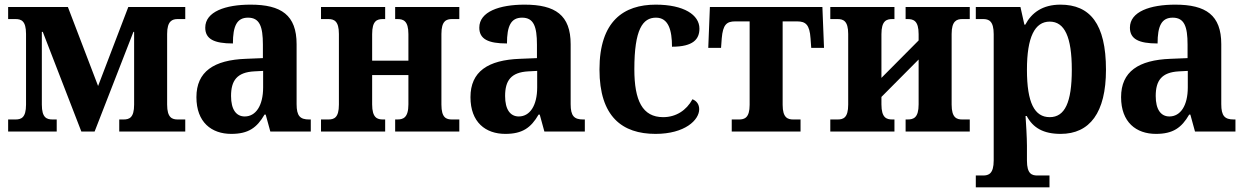

<svg xmlns="http://www.w3.org/2000/svg" viewBox="-20 -566 5364 826"><path d="M15 0H224V-52H207C181 -52 160 -59 160 -116V-429H164L330 0H387L554 -429H557V-116C557 -59 536 -52 511 -52H493V0H777V-52H745C721 -52 699 -59 699 -116V-420C699 -476 721 -484 745 -484H777V-536H532L402 -196L272 -536H15V-484H46C71 -484 92 -477 92 -420V-116C92 -59 71 -52 46 -52H15Z M975 10C1048 10 1085 -16 1118 -73H1123L1143 0H1317V-52H1310C1271 -52 1256 -67 1256 -118V-376C1256 -501 1190 -546 1058 -546C950 -546 863 -516 863 -447C863 -398 901 -379 982 -379C982 -454 999 -490 1047 -490C1097 -490 1111 -452 1111 -374V-316L1038 -313C900 -308 825 -258 825 -148C825 -40 890 10 975 10ZM1033 -65C996 -65 974 -95 974 -153C974 -219 999 -255 1074 -259L1112 -261V-190C1112 -111 1080 -65 1033 -65Z M1361 0H1637V-52H1628C1603 -52 1581 -59 1581 -117V-243H1737V-117C1737 -59 1714 -52 1689 -52H1680V0H1956V-52H1925C1900 -52 1879 -59 1879 -116V-420C1879 -476 1900 -484 1925 -484H1956V-536H1680V-484H1689C1715 -484 1737 -477 1737 -419V-305H1581V-419C1581 -477 1602 -484 1628 -484H1637V-536H1361V-484H1392C1417 -484 1438 -476 1438 -420V-116C1438 -59 1417 -52 1392 -52H1361Z M2154 10C2227 10 2264 -16 2297 -73H2302L2322 0H2496V-52H2489C2450 -52 2435 -67 2435 -118V-376C2435 -501 2369 -546 2237 -546C2129 -546 2042 -516 2042 -447C2042 -398 2080 -379 2161 -379C2161 -454 2178 -490 2226 -490C2276 -490 2290 -452 2290 -374V-316L2217 -313C2079 -308 2004 -258 2004 -148C2004 -40 2069 10 2154 10ZM2212 -65C2175 -65 2153 -95 2153 -153C2153 -219 2178 -255 2253 -259L2291 -261V-190C2291 -111 2259 -65 2212 -65Z M2800 10C2927 10 2988 -50 2988 -96C2988 -117 2977 -132 2959 -139C2933 -91 2888 -62 2833 -62C2744 -62 2709 -133 2709 -268C2709 -440 2745 -490 2802 -490C2856 -490 2871 -436 2871 -365C2963 -365 2989 -398 2989 -443C2989 -502 2922 -546 2801 -546C2664 -546 2559 -476 2559 -267C2559 -64 2657 10 2800 10Z M3128 0H3424V-52H3393C3369 -52 3347 -59 3347 -115V-474H3409C3446 -474 3463 -460 3467 -401L3470 -360H3525L3518 -536H3034L3027 -360H3082L3085 -401C3090 -460 3106 -474 3143 -474H3205V-115C3205 -59 3183 -52 3159 -52H3128Z M3552 0H3828V-52H3819C3794 -52 3772 -59 3772 -117V-149L3932 -310V-117C3932 -59 3910 -52 3884 -52H3876V0H4152V-52H4120C4096 -52 4074 -59 4074 -116V-420C4074 -476 4096 -484 4120 -484H4152V-536H3876V-484H3884C3910 -484 3932 -477 3932 -419V-392L3772 -231V-419C3772 -477 3794 -484 3819 -484H3828V-536H3552V-484H3583C3608 -484 3629 -476 3629 -420V-116C3629 -59 3608 -52 3583 -52H3552Z M4178 240H4495V189H4443C4419 189 4398 182 4398 125V61C4398 26 4394 -37 4392 -67H4397C4424 -16 4469 10 4543 10C4668 10 4738 -81 4738 -266C4738 -464 4669 -546 4542 -546C4465 -546 4418 -511 4391 -460H4387L4370 -536H4178V-484H4209C4234 -484 4255 -476 4255 -419V124C4255 182 4233 189 4209 189H4178ZM4496 -62C4431 -62 4398 -123 4398 -266C4398 -407 4432 -473 4496 -473C4560 -473 4591 -407 4591 -266C4591 -125 4561 -62 4496 -62Z M4953 10C5026 10 5063 -16 5096 -73H5101L5121 0H5295V-52H5288C5249 -52 5234 -67 5234 -118V-376C5234 -501 5168 -546 5036 -546C4928 -546 4841 -516 4841 -447C4841 -398 4879 -379 4960 -379C4960 -454 4977 -490 5025 -490C5075 -490 5089 -452 5089 -374V-316L5016 -313C4878 -308 4803 -258 4803 -148C4803 -40 4868 10 4953 10ZM5011 -65C4974 -65 4952 -95 4952 -153C4952 -219 4977 -255 5052 -259L5090 -261V-190C5090 -111 5058 -65 5011 -65Z"/></svg>

Font: Noto Serif SemiCondensed
Style: Bold
Weight: 700
Width: 4
Designer: Monotype Design Team
Foundry: Monotype Imaging Inc.
Version: Version 2.015